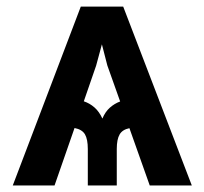

<svg xmlns="http://www.w3.org/2000/svg" viewBox="-20 -566 624 586"><path d="M437 0 375 -174.8Q353.5 -170.4 345 -155.5Q336.4 -140.6 336.4 -111.3V0H248V-111.3Q248 -141.1 239.3 -156Q230.5 -170.9 207.5 -175.3L146.5 0H19L226.6 -545.9H356L565.4 0ZM235.8 -256.8Q253.4 -251 268.1 -238.3Q282.7 -225.6 292.5 -204.1Q301.3 -225.1 315.4 -237.5Q329.6 -250 346.7 -256.3L307.6 -366.2L291 -430.7L273.4 -365.7Z"/></svg>

Font: Inter-SemiBold
Style: Regular
Weight: 600
Designer: Rasmus Andersson
Foundry: rsms
Version: Version 4.000;git-a52131595